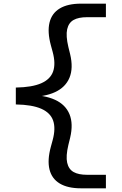

<svg xmlns="http://www.w3.org/2000/svg" viewBox="-20 -821 660 1041"><path d="M360.2 -73.8 350.8 -35.5Q336.2 25.8 344.2 61.3Q352.3 96.8 379.2 111.8Q406 126.7 452 126.7H554.2V200H419Q347.3 200 304 174Q260.7 148 248.3 97.5Q236 47 255.7 -25.3L265.5 -61.2Q282.7 -124.8 268.1 -167.1Q253.5 -209.3 203.8 -231.3Q154 -253.3 65.8 -254.7V-346.3Q154 -347.7 203.8 -369.7Q253.5 -391.7 268.1 -433.9Q282.7 -476.2 265.5 -539.8L255.7 -575.8Q236.2 -648.2 248.5 -698.7Q260.8 -749.2 304.1 -775.2Q347.3 -801.2 419 -801.2H554.2V-727.8H452Q406 -727.8 379.2 -712.9Q352.3 -698 344.2 -662.5Q336.2 -627 350.8 -565.7L360.2 -527.5Q378.3 -451.8 356.8 -399.8Q335.3 -347.8 278.5 -321.5Q221.7 -295.2 134.3 -295.2V-306Q221.7 -306 278.5 -279.8Q335.3 -253.7 356.8 -201.7Q378.2 -149.7 360.2 -73.8Z"/></svg>

Font: Monaspace Neon Var ExtraLight
Style: Regular
Weight: 200
Designer: Riley Cran and the Lettermatic Team
Version: Version 1.200 (Monaspace Neon Var)